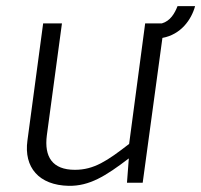

<svg xmlns="http://www.w3.org/2000/svg" viewBox="-20 -594 653 623"><path d="M613 -574H556C547 -551 533 -526 505 -518H451L399 -127C328 -72 285 -43 223 -43C150 -43 123 -85 132 -155L181 -518H120L69 -138C57 -51 106 7 203 9C270 10 322 -22 398 -80L392 -1H443L507 -471C567 -482 601 -530 613 -574Z"/></svg>

Font: United Sans ExtraLight
Style: Italic
Weight: 200
Italic angle: -8°
Designer: Pablo Impallari, Rodrigo Fuenzalida (Modified by Dan O. Williams)
Version: Version 1.000;PS 001.000;hotconv 1.0.88;makeotf.lib2.5.64775